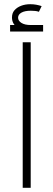

<svg xmlns="http://www.w3.org/2000/svg" viewBox="-20 -893 254 913"><path d="M88 0V-692H126V0ZM126 -747Q88 -747 62.5 -763Q37 -779 37 -810Q37 -831 49 -844.5Q61 -858 80.5 -865.5Q100 -873 124 -873Q139 -873 152.5 -870.5Q166 -868 178 -864L165 -837Q157 -840 146.5 -841Q136 -842 126 -842Q98 -842 82 -833Q66 -824 66 -809Q66 -794 82 -784Q98 -774 126 -774ZM28 -743V-774H185V-743Z"/></svg>

Font: Alexandria ExtraLight
Style: Regular
Weight: 250
Designer: Mohamed Gaber
Foundry: Kief Type Foundry
Version: Version 5.100